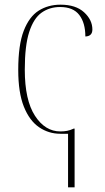

<svg xmlns="http://www.w3.org/2000/svg" viewBox="-20 -562 451 821"><path d="M271 239V10H238Q188 10 147 -18Q106 -46 82 -106Q58 -166 58 -263Q58 -370 81.5 -430.5Q105 -491 145.5 -516.5Q186 -542 239 -542Q304 -542 339.5 -509.5Q375 -477 375 -436Q375 -407 345 -406Q345 -464 319 -498Q293 -532 237 -532Q192 -532 158 -508Q124 -484 105 -425.5Q86 -367 86 -264Q86 -134 129.5 -67Q173 0 238 0Q254 0 267 -2.5Q280 -5 295 -12H299V239Z"/></svg>

Font: Noto Serif Display SemiCondensed Thin
Style: Regular
Weight: 100
Width: 4
Designer: Monotype Design Team
Foundry: Monotype Imaging Inc.
Version: Version 2.009